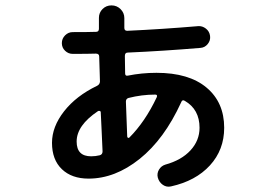

<svg xmlns="http://www.w3.org/2000/svg" viewBox="-20 -657 1040 723"><path d="M348.6 -238.3Q268.6 -184.6 268.6 -124Q268.6 -68.4 323.2 -68.4Q339.8 -68.4 355.5 -72.3Q366.2 -75.2 366.2 -86.9Q365.2 -114.3 362.8 -163.1Q360.4 -211.9 359.4 -234.4Q359.4 -238.3 355.5 -239.3Q351.6 -240.2 348.6 -238.3ZM463.9 -288.1Q454.1 -285.2 454.1 -274.4Q455.1 -233.4 459 -143.6Q459 -139.6 461.9 -138.2Q464.8 -136.7 466.8 -138.7Q526.4 -198.2 570.3 -291Q574.2 -300.8 564.5 -300.8Q513.7 -300.8 463.9 -288.1ZM313.5 15.6Q250 15.6 212.9 -20Q175.8 -55.7 175.8 -119.1Q175.8 -179.7 221.2 -237.8Q266.6 -295.9 345.7 -334Q355.5 -338.9 356.4 -349.6Q356.4 -365.2 355 -396.5Q353.5 -427.7 353.5 -444.3Q353.5 -455.1 340.8 -455.1Q311.5 -454.1 253.9 -454.1Q237.3 -454.1 225.1 -465.8Q212.9 -477.5 212.9 -494.6Q212.9 -511.7 225.1 -523.9Q237.3 -536.1 253.9 -536.1Q312.5 -536.1 341.8 -537.1Q352.5 -537.1 352.5 -548.8V-589.8Q352.5 -609.4 366.2 -623Q379.9 -636.7 399.9 -636.7Q419.9 -636.7 434.1 -622.6Q448.2 -608.4 448.2 -588.9V-551.8Q448.2 -541 459 -541Q587.9 -546.9 726.6 -558.6Q742.2 -559.6 755.4 -549.3Q768.6 -539.1 771 -522Q773.4 -504.9 762.2 -491.2Q751 -477.5 734.4 -476.6Q593.8 -464.8 460.9 -459Q450.2 -459 450.2 -446.3Q450.2 -435.5 450.7 -413.6Q451.2 -391.6 451.2 -380.9Q451.2 -370.1 460.9 -372.1Q513.7 -382.8 569.3 -382.8Q691.4 -382.8 757.8 -327.1Q824.2 -271.5 824.2 -175.8Q824.2 -92.8 770.5 -34.2Q716.8 24.4 624 44.9Q607.4 48.8 593.3 39.1Q579.1 29.3 574.2 11.7Q570.3 -3.9 578.6 -18.1Q586.9 -32.2 602.5 -37.1Q663.1 -53.7 697.3 -90.8Q731.4 -127.9 731.4 -175.8Q731.4 -245.1 675.8 -277.3Q666 -283.2 662.1 -271.5Q598.6 -132.8 505.9 -58.6Q413.1 15.6 313.5 15.6Z"/></svg>

Font: Rounded-X Mgen+ 2m medium
Style: Regular
Weight: 500
Designer: [Source Han Sans]
Ryoko NISHIZUKA  (kana & ideographs); Paul D. Hunt (Latin, Greek & Cyrillic); Wenlong ZHANG  (bopomofo
Version: Version 1.059.20150602